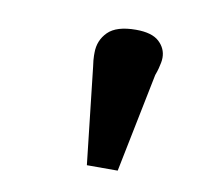

<svg xmlns="http://www.w3.org/2000/svg" viewBox="-44 -828 396 368"><g transform="rotate(10 153.5 -644.0)"><path d="M206 -508H146L125 -696Q124 -703 123.5 -708Q123 -713 123 -717Q123 -721 123 -723Q123 -747 139.5 -763.5Q156 -780 194 -780Q225 -780 239 -767Q253 -754 253 -736Q253 -731 252 -726Q251 -721 249.5 -715Q248 -709 245 -701Z"/></g></svg>

Font: Literata 18pt ExtraBold
Style: Italic
Weight: 800
Italic angle: -2°
Designer: Latin by Veronika Burian and Jose Scaglione. Greek by Irene Vlachou. Cyrillic by Vera Evstafieva
Foundry: TypeTogether
Version: Version 3.103;gftools[0.9.29]